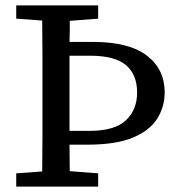

<svg xmlns="http://www.w3.org/2000/svg" viewBox="-20 -690 659 710"><path d="M237 -311Q237 -286 237 -259Q237 -232 237 -206H310Q404 -206 445.5 -245Q487 -284 487 -348Q487 -414 446 -449Q405 -484 313 -484H237Q237 -453 237 -422.5Q237 -392 237 -361ZM40 0V-49L136 -56Q137 -119 137 -183Q137 -247 137 -311V-359Q137 -423 137 -486.5Q137 -550 136 -614L40 -621V-670H343V-621L238 -613Q238 -594 238 -574.5Q238 -555 237 -535H324Q457 -535 523 -484.5Q589 -434 589 -348Q589 -297 562.5 -253Q536 -209 473.5 -182Q411 -155 302 -155H237Q237 -130 237.5 -105.5Q238 -81 238 -57L343 -49V0Z"/></svg>

Font: Source Serif 4 SmText
Style: Regular
Weight: 400
Designer: Frank Grießhammer
Foundry: Adobe
Version: Version 4.005;hotconv 1.1.0;makeotfexe 2.6.0